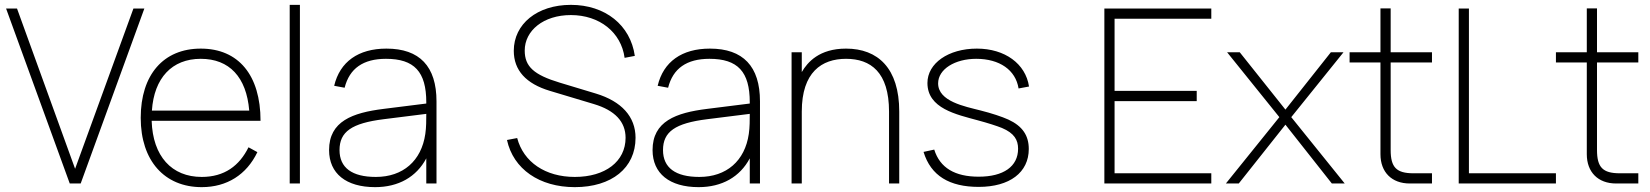

<svg xmlns="http://www.w3.org/2000/svg" viewBox="-20 -755 6791 790"><path d="M312 0 574 -720H529L289 -60.5L50 -720H5L267 0Z M810 -27C686.5 -27 608.5 -112 604 -258H1052C1052 -445.5 961.5 -555 806 -555C652.5 -555 559 -447.5 559 -270C559 -93.5 657 15 810 15C913.5 15 994.5 -36 1039 -129L1002.5 -149C965 -73 903.5 -27 810 -27ZM605 -300C614 -434 687.5 -513 806 -513C923.5 -513 994 -438 1005.5 -300Z M1214 0V-735H1172V0Z M1570 -555C1454.5 -555 1378.5 -501 1355 -402L1398 -394C1418 -473.5 1474.5 -513 1568 -513C1684.5 -513 1734 -460 1734 -334V-329L1558.5 -307C1430 -291 1334 -256 1334 -137.5C1334 -41 1404 15 1523.5 15C1619.5 15 1693.5 -27 1734 -103.5V0H1776V-338C1776 -482 1706.5 -555 1570 -555ZM1734 -286.5C1734 -262.5 1734 -230.5 1730 -204C1714 -93 1638 -27 1526.5 -27C1428 -27 1377 -65 1377 -137.5C1377 -213 1427 -248 1558.5 -264.5Z M2345 15C2497 15 2595 -64 2595 -188C2595 -275 2537.5 -338 2432 -370L2283 -415C2177 -447 2139 -481 2139 -547C2139 -629 2216 -693 2329 -693C2447 -693 2536 -622 2550 -517L2592 -525C2574 -652 2470 -735 2329 -735C2190 -735 2094 -656 2094 -546C2094 -466 2144 -410.5 2243 -381L2423 -327C2510.5 -301 2554 -254 2554 -188C2554 -91 2471 -27 2345 -27C2224 -27 2134 -88 2108 -187L2066 -179C2092 -59.5 2199.5 15 2345 15Z M2901 -555C2785.5 -555 2709.5 -501 2686 -402L2729 -394C2749 -473.5 2805.5 -513 2899 -513C3015.5 -513 3065 -460 3065 -334V-329L2889.5 -307C2761 -291 2665 -256 2665 -137.5C2665 -41 2735 15 2854.5 15C2950.5 15 3024.5 -27 3065 -103.5V0H3107V-338C3107 -482 3037.5 -555 2901 -555ZM3065 -286.5C3065 -262.5 3065 -230.5 3061 -204C3045 -93 2969 -27 2857.5 -27C2759 -27 2708 -65 2708 -137.5C2708 -213 2758 -248 2889.5 -264.5Z M3638 0H3680V-296C3680 -474.5 3592 -555 3461 -555C3351 -555 3302.5 -499 3279 -458.5V-540H3237V0H3279V-296C3279 -458 3361 -513 3461 -513C3562.5 -513 3638 -458 3638 -296Z M4007 14C4134.5 14 4213 -45.5 4213 -142C4213 -197 4187.5 -236 4129 -263C4102.5 -275 4060 -289 4014.5 -300.5C3950 -317 3840 -337.5 3840 -412C3840 -470.5 3909.5 -513 3996.5 -513C4093 -513 4159 -467 4171 -391L4214 -399C4200 -492.5 4115 -555 3999.5 -555C3882 -555 3796 -494.5 3796 -413.5C3796 -308.5 3915.5 -284 4003 -260C4044 -249 4081.5 -237 4102.5 -228.5C4153.5 -207 4169 -179 4169 -143C4169 -70 4109 -28 4007 -28C3909.5 -28 3847.5 -64 3824 -139.5L3780 -130C3810 -31.5 3887 14 4007 14Z M4964 0V-42H4566V-339H4904V-381H4566V-678H4964V-720H4524V0Z M5077 0 5269 -242 5460 0H5513L5293 -273L5508 -540H5456L5269 -304L5081 -540H5029L5244 -273L5024 0Z M5533 -498H5660V-120.5C5660 -46.5 5706.5 0 5780.5 0H5872V-42H5796C5725.5 -42 5702 -66.5 5702 -138V-498H5872V-540H5702V-720.5H5660V-540H5533Z M6382 0V-42H6024V-720H5982V0Z M6382 -498H6509V-120.5C6509 -46.5 6555.5 0 6629.5 0H6721V-42H6645C6574.5 -42 6551 -66.5 6551 -138V-498H6721V-540H6551V-720.5H6509V-540H6382Z"/></svg>

Font: Vela Sans ExtLt
Style: Regular
Weight: 200
Designer: Principal design: Mikhail Sharanda - project Manrope.
Design modification: Ravid Balaliev
Foundry: Mikhail Sharanda
Version: Version 1.001